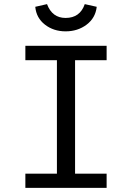

<svg xmlns="http://www.w3.org/2000/svg" viewBox="-20 -911 640 931"><path d="M298 -759Q240 -759 198 -791.5Q156 -824 151 -878L208 -891Q233 -824 298 -824Q368 -824 391 -891L449 -878Q443 -824 400 -791.5Q357 -759 298 -759ZM497 -689V-619H344V-69H497V0H103V-69H256V-619H103V-689Z"/></svg>

Font: Fira Mono
Style: Regular
Weight: 400
Designer: Carrois Corporate & Edenspiekermann AG
Foundry: Carrois Corporate GbR & Edenspiekermann AG
Version: Version 3.206;PS 003.206;hotconv 1.0.70;makeotf.lib2.5.58329